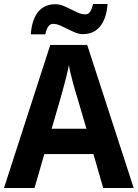

<svg xmlns="http://www.w3.org/2000/svg" viewBox="-20 -942 690 962"><path d="M497.1 0 448.2 -169.9H202.1L152.8 0H0L231.9 -716.8H417L649.9 0ZM413.1 -296.9 367.2 -453.1Q364.3 -461.9 358.4 -481.9Q352.5 -502 345.9 -526.1Q339.4 -550.3 333.5 -574.7Q327.6 -599.1 325.2 -616.2Q323.2 -605.5 320.1 -590.8Q316.9 -576.2 312.7 -559.8Q308.6 -543.5 304.2 -526.9Q299.8 -510.3 295.9 -495.6Q292 -481 288.8 -469.7Q285.6 -458.5 284.2 -453.1L238.8 -296.9ZM246.1 -822.3Q231 -822.3 221.9 -809.3Q212.9 -796.4 207 -770H134.3Q137.2 -809.1 147 -837.4Q156.7 -865.7 172.6 -884.3Q188.5 -902.8 210 -911.9Q231.4 -920.9 257.3 -920.9Q277.3 -920.9 296.4 -913.1Q315.4 -905.3 334.2 -895.8Q353 -886.2 371.3 -878.2Q389.6 -870.1 407.2 -870.1Q422.4 -870.1 431.2 -882.8Q439.9 -895.5 446.3 -921.9H519Q516.1 -883.3 506.1 -855Q496.1 -826.7 480 -807.9Q463.9 -789.1 442.6 -780Q421.4 -771 396 -771Q376.5 -771 356.9 -779.1Q337.4 -787.1 318.8 -796.6Q300.3 -806.2 282 -814.2Q263.7 -822.3 246.1 -822.3Z"/></svg>

Font: Droid Sans
Style: Bold
Weight: 700
Foundry: Ascender Corporation
Version: Version 1.00 build 112